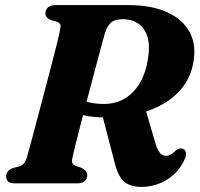

<svg xmlns="http://www.w3.org/2000/svg" viewBox="-20 -720 786 754"><path d="M235.1 -295.1 281.4 -338.2Q303.1 -324.7 329.3 -318.2Q355.6 -311.8 387.4 -311.8Q435.3 -311.8 471.1 -333.7Q507 -355.7 530 -395.6Q553 -435.6 561.2 -489.4Q569.8 -543.1 558.5 -577.3Q547.1 -611.5 522 -628.1Q496.9 -644.7 463.3 -644.7Q430 -644.7 415.4 -630.7Q400.8 -616.7 392.6 -591.6Q388.4 -577.3 380.3 -547.5Q372.2 -517.6 361.7 -478Q351.2 -438.4 339.2 -393.5Q327.3 -348.6 315.5 -303.7Q303.8 -258.8 293.4 -218.6Q283 -178.5 275.4 -148Q267.9 -117.5 264.7 -102.2Q260.3 -84.3 264.8 -78.1Q269.3 -71.9 278.2 -68L300.2 -60.9Q310.7 -55.5 316.7 -48.8Q322.7 -42.1 322.7 -31.7Q322.7 -17.3 312.7 -8.6Q302.8 0 282.9 0H38.3Q18.6 0 11.5 -7.8Q4.3 -15.7 4.3 -27.6Q4.3 -40.2 12.3 -48.3Q20.2 -56.5 31.3 -60.2L54.9 -66.5Q67.1 -70.1 73.7 -77.8Q80.2 -85.6 85.2 -100.6Q88.7 -112.8 96.7 -142.1Q104.7 -171.5 115.5 -211.9Q126.2 -252.3 138.4 -298.3Q150.6 -344.2 162.7 -390.4Q174.8 -436.5 185.4 -477.2Q196 -517.8 203.4 -547.7Q210.7 -577.6 213.4 -590.8Q218.3 -611.3 217.6 -620.4Q216.9 -629.4 202.4 -635L179.3 -641.4Q169 -645.7 163.6 -652.1Q158.2 -658.4 158.2 -667.9Q158.2 -682.3 168.9 -691.2Q179.5 -700 198.3 -700H484.2Q575.5 -700 637.6 -671.5Q699.7 -643 726.4 -590.5Q753.2 -538 737.5 -465.9Q724.9 -403.6 679.9 -357.5Q635 -311.3 563.7 -285.8Q492.4 -260.3 401.1 -258.9Q344.5 -258 305.4 -268.2Q266.4 -278.4 235.1 -295.1ZM381.6 -268.5 549.5 -297.3 590.1 -158.3Q594.9 -141.2 601 -130Q607.2 -118.8 615 -113.4Q622.8 -108.1 632.3 -108.1Q643.1 -108.1 652.5 -114.1Q662 -120.1 671.9 -130.7Q676.4 -134.7 683.5 -136.6Q690.7 -138.5 696.6 -136.2Q707 -132.7 709.8 -122.4Q712.6 -112.1 706.4 -97.7Q684.7 -45.8 638 -15.9Q591.3 13.9 534.2 13.9Q507.1 13.9 487.3 5.4Q467.5 -3.1 454.1 -22.2Q440.8 -41.3 432.4 -72.7Z"/></svg>

Font: Fraunces
Style: Italic
Weight: 900
Italic angle: -16°
Version: Version 1.000;[0bf87f6ff]